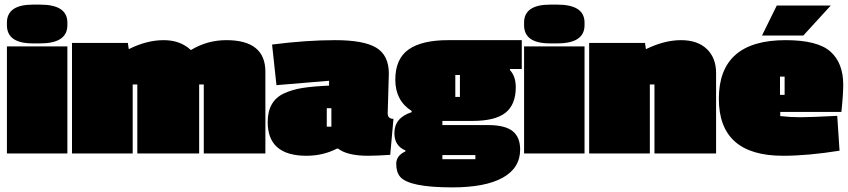

<svg xmlns="http://www.w3.org/2000/svg" viewBox="-20 -665 3676 832"><path d="M272 0H10V-464H272ZM10 -556V-567Q10 -645 123 -645H154Q272 -645 272 -567V-556Q272 -477 154 -477H122Q10 -477 10 -556Z M961 -491Q1130 -491 1130 -354V0H863V-299H843V0H575V-299H555V0H292V-479H534L538 -452Q616 -491 689 -491Q762 -491 807 -448Q878 -491 961 -491Z M1665 -346 1660 -174Q1660 -150 1685 -150L1671 6Q1611 10 1575 10Q1485 10 1445 -21H1440Q1380 10 1308 10Q1140 10 1140 -136Q1140 -227 1210 -260Q1247 -277 1292 -284Q1337 -291 1406 -294V-315L1178 -296L1159 -472Q1308 -491 1432.5 -491Q1557 -491 1611 -458Q1665 -425 1665 -346ZM1396 -196V-116H1416V-196Z M1922 -491H2241V-366H2190V-361Q2215 -334 2215 -287Q2215 -212 2170.5 -176.5Q2126 -141 2027 -141H1897V-123H2096Q2168 -123 2201 -97Q2234 -71 2234 -17Q2234 63 2158.5 105Q2083 147 1940 147Q1753 147 1714 101Q1697 81 1697 45Q1697 9 1737 -9V-13Q1689 -33 1689 -88Q1689 -155 1764 -179V-184Q1693 -229 1693 -319.5Q1693 -410 1750.5 -450.5Q1808 -491 1922 -491ZM1897 7V25H2040V7ZM1953 -340V-245H1973V-340Z M2513 0H2251V-464H2513ZM2251 -556V-567Q2251 -645 2364 -645H2395Q2513 -645 2513 -567V-556Q2513 -477 2395 -477H2363Q2251 -477 2251 -556Z M2779 -452Q2859 -491 2931 -491Q3003 -491 3043 -452.5Q3083 -414 3083 -349V0H2816V-299H2796V0H2533V-479H2775Z M3634 -298Q3634 -255 3626 -180H3361V-162Q3404 -157 3447 -157Q3490 -157 3608 -163L3618 -12Q3481 10 3373 10Q3095 10 3095 -237Q3095 -491 3384 -491Q3523 -491 3578.5 -441.5Q3634 -392 3634 -298ZM3580 -641 3461 -511H3282L3346 -641ZM3380 -254V-333H3360V-254Z"/></svg>

Font: Passion One Black
Style: Regular
Weight: 900
Designer: Alejandro Lo Celso
Foundry: Fontstage
Version: Version 1.002